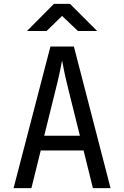

<svg xmlns="http://www.w3.org/2000/svg" viewBox="-20 -970 640 990"><path d="M50 0 240 -730H361L550 0H459L411 -194H190L142 0ZM208 -270H392L336 -495Q320 -559 311 -602Q302 -645 300 -658Q298 -645 289 -602Q280 -559 264 -496ZM119 -810 258 -950H341L481 -810H382L300 -888L220 -810Z"/></svg>

Font: JetBrains Mono NL
Style: Regular
Weight: 400
Monospace: yes
Designer: Philipp Nurullin, Konstantin Bulenkov
Foundry: JetBrains
Version: Version 2.305; ttfautohint (v1.8.4.7-5d5b)